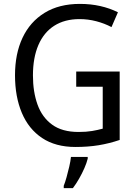

<svg xmlns="http://www.w3.org/2000/svg" viewBox="-20 -744 701 985"><path d="M371 -377H594V-26Q541 -8 486.5 1Q432 10 367 10Q265 10 196 -36Q127 -82 92 -165Q57 -248 57 -358Q57 -468 95.5 -550Q134 -632 208.5 -678Q283 -724 390 -724Q445 -724 494 -713Q543 -702 585 -681L552 -605Q516 -624 474 -635Q432 -646 388 -646Q312 -646 258.5 -612Q205 -578 177 -513Q149 -448 149 -357Q149 -273 172.5 -207.5Q196 -142 247.5 -104.5Q299 -67 383 -67Q423 -67 452.5 -72Q482 -77 507 -84V-299H371ZM430 70Q425 91 413 118.5Q401 146 385.5 173Q370 200 354 221H307V209Q314 192 321.5 165Q329 138 335.5 110Q342 82 344 61H430Z"/></svg>

Font: Noto Sans Hebrew SemiCondensed
Style: Regular
Weight: 400
Width: 4
Designer: Monotype Design Team
Foundry: Monotype Imaging Inc.
Version: Version 2.003